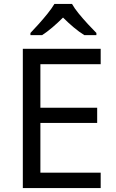

<svg xmlns="http://www.w3.org/2000/svg" viewBox="-20 -964 596 984"><path d="M496 0H97V-714H496V-635H187V-412H478V-334H187V-79H496ZM349 -944Q361 -922 383.5 -894.5Q406 -867 430.5 -840.5Q455 -814 474 -795V-784H412Q386 -800 358 -823.5Q330 -847 303 -874Q276 -847 249 -824Q222 -801 196 -784H136V-795Q155 -815 178.5 -841Q202 -867 224 -894.5Q246 -922 259 -944Z"/></svg>

Font: Noto Sans Bamum
Style: Regular
Weight: 400
Designer: Monotype Design Team
Foundry: Monotype Imaging Inc.
Version: Version 2.001